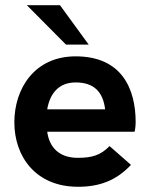

<svg xmlns="http://www.w3.org/2000/svg" viewBox="-20 -710 565 736"><path d="M233 -539H320L210 -690H83ZM279 6C360 6 425 -17 482 -78L400 -150C365 -114 331 -105 278 -105C207 -105 169 -145 161 -205H496C496 -205 500 -220 500 -242C500 -368 448 -494 270 -494C111 -494 35 -369 35 -241C35 -111 116 6 279 6ZM161 -291C171 -350 204 -394 270 -394C341 -394 375 -357 383 -291Z"/></svg>

Font: FREAK Grotesk Next
Style: Bold
Weight: 700
Width: 3
Designer: La Scuola Open Source
Foundry: La Scuola Open Source
Version: Version 1.000;PS 1.0;hotconv 1.0.72;makeotf.lib2.5.5900